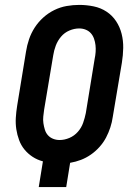

<svg xmlns="http://www.w3.org/2000/svg" viewBox="-20 -763 540 783"><path d="M138 0 155 -105Q132 -111 113 -123.5Q94 -136 80 -153Q66 -170 58 -191.5Q50 -213 46.5 -236Q43 -259 44.5 -283Q46 -307 50 -332L86 -552Q90 -578 98.5 -603Q107 -628 121.5 -650.5Q136 -673 156.5 -691.5Q177 -710 201.5 -722Q226 -734 252 -738.5Q278 -743 303 -743Q333 -743 362 -737Q391 -731 414.5 -715.5Q438 -700 453.5 -676.5Q469 -653 476 -625Q483 -597 482.5 -567.5Q482 -538 477 -507L440 -287Q437 -265 430 -243.5Q423 -222 412.5 -202Q402 -182 386 -164Q370 -146 350.5 -132.5Q331 -119 310 -111Q289 -103 266 -99L250 0ZM223 -192Q243 -192 263 -200.5Q283 -209 297.5 -225.5Q312 -242 319 -262Q326 -282 330 -302L366 -523Q369 -537 370 -551Q371 -565 369.5 -578.5Q368 -592 363.5 -605Q359 -618 350.5 -627.5Q342 -637 329.5 -642Q317 -647 303 -647Q283 -647 263 -638.5Q243 -630 229 -613.5Q215 -597 207.5 -577Q200 -557 197 -537L160 -316Q158 -302 156.5 -288Q155 -274 157 -260.5Q159 -247 163 -234Q167 -221 175.5 -211.5Q184 -202 196.5 -197Q209 -192 223 -192Z"/></svg>

Font: Iosevka Term Curly
Style: Bold Italic
Weight: 700
Italic angle: -9°
Designer: Belleve Invis
Foundry: Belleve Invis
Version: Version 32.3.0